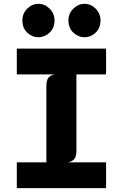

<svg xmlns="http://www.w3.org/2000/svg" viewBox="-20 -980 640 1000"><path d="M67.5 0V-134.5H221.5V-532Q221.5 -562 232.5 -575.5Q243.5 -589 266 -592.5H67.5V-727H532.5V-592.5H378V-195Q378 -165 367 -151.8Q356 -138.5 333.5 -134.5H532.5V0ZM180 -786Q147 -786 121.8 -810Q96.5 -834 96.5 -873.5Q96.5 -909.5 121.8 -934.8Q147 -960 180 -960Q213 -960 238.5 -935Q264 -910 264 -873.5Q264 -834 238.2 -810Q212.5 -786 180 -786ZM420 -786Q387.5 -786 362 -810Q336.5 -834 336.5 -873.5Q336.5 -910 362 -935Q387.5 -960 420 -960Q453.5 -960 478.5 -934.8Q503.5 -909.5 503.5 -873.5Q503.5 -834 478.2 -810Q453 -786 420 -786Z"/></svg>

Font: Spline Sans Mono
Style: Bold
Weight: 700
Designer: Eben Sorkin, Mirko Velimirovic
Foundry: Sorkin Type
Version: Version 1.004